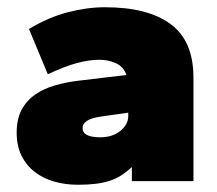

<svg xmlns="http://www.w3.org/2000/svg" viewBox="-20 -500 600 530"><path d="M195 10Q161 10 130.5 1.5Q100 -7 76.5 -25Q53 -43 39.5 -70Q26 -97 26 -134Q26 -171 39.5 -196.5Q53 -222 76.5 -238.5Q100 -255 130.5 -264Q161 -273 195 -277L329 -293Q321 -316 300 -325.5Q279 -335 255 -335Q226 -335 192.5 -326Q159 -317 112 -295L60 -420Q113 -452 166.5 -466Q220 -480 270 -480Q388 -480 451 -433.5Q514 -387 514 -286V0H344V-39Q329 -25 314 -15.5Q299 -6 281.5 -0.5Q264 5 243 7.5Q222 10 195 10ZM257 -121Q290 -121 312 -138.5Q334 -156 334 -180V-189L257 -178Q208 -171 208 -146Q208 -121 257 -121Z"/></svg>

Font: Celebes Black
Style: Regular
Weight: 900
Designer: Anugrah Pasau
Foundry: Lafontype
Version: Version 1.000; ttfautohint (v1.8.4)